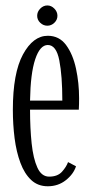

<svg xmlns="http://www.w3.org/2000/svg" viewBox="-20 -656 332 687"><path d="M151 10.5Q115.5 10.5 91.5 -12Q67.5 -34.5 53 -73.5Q38.5 -112.5 32.2 -161.5Q26 -210.5 26 -263Q26 -394.5 62.2 -461.2Q98.5 -528 151 -528Q192 -528 216.5 -494.8Q241 -461.5 252 -410.2Q263 -359 263 -305Q263 -294.5 262.8 -284Q262.5 -273.5 262 -263.5H87.5Q87.5 -197.5 93.2 -143Q99 -88.5 113.8 -56.2Q128.5 -24 156 -24Q186 -24 201.8 -41.5Q217.5 -59 223.5 -76L252 -61Q243 -33 215.5 -11.2Q188 10.5 151 10.5ZM151 -495Q123 -495 106 -444Q89 -393 87.5 -296H203Q203 -385 192.2 -440Q181.5 -495 151 -495ZM149.5 -564Q135 -564 124 -574.5Q113 -585 113 -599.5Q113 -614 124 -625.2Q135 -636.5 149.5 -636.5Q163.5 -636.5 174.5 -625.2Q185.5 -614 185.5 -599.5Q185.5 -585 174.5 -574.5Q163.5 -564 149.5 -564Z"/></svg>

Font: Imbue 10pt Light
Style: Regular
Weight: 300
Designer: Tyler Finck
Foundry: Etcetera Type Company
Version: Version 1.102; ttfautohint (v1.8.3)